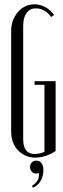

<svg xmlns="http://www.w3.org/2000/svg" viewBox="-20 -727 295 894"><path d="M32 -584Q32 -610 40.5 -632Q49 -654 63.5 -671Q78 -688 97.5 -697.5Q117 -707 140 -707Q167 -707 191.5 -693.5Q216 -680 232 -657L218 -648Q189 -688 147 -688Q119 -688 103.5 -666.5Q88 -645 88 -606V-78Q88 -10 142 -10Q152 -10 164 -12.5Q176 -15 187 -20V-332H141V-349H239V-24Q220 -10 193.5 -1.5Q167 7 144 7Q119 7 98.5 -2.5Q78 -12 63 -28Q48 -44 40 -66Q32 -88 32 -113ZM161 78Q159 80 155 80.5Q151 81 148 81Q136 81 128 72.5Q120 64 120 51Q120 37 128 29Q136 21 149 21Q165 21 173.5 33Q182 45 182 66Q182 93 169 115.5Q156 138 133 147L129 138Q148 126 155.5 112Q163 98 161 78Z"/></svg>

Font: Moniqa Cond Heading
Style: Regular
Weight: 400
Width: 3
Designer: Rajesh Rajput
Foundry: Rajesh Rajput
Version: Version 1.000